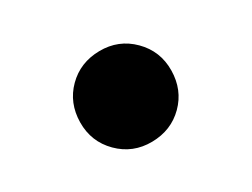

<svg xmlns="http://www.w3.org/2000/svg" viewBox="-37 -164 300 229"><g transform="rotate(15 113.0 -49.0)"><path d="M157.5 -5Q139 14 113 14Q87 14 68.5 -5Q50 -24 50 -49Q50 -74 68.5 -93Q87 -112 113 -112Q139 -112 157.5 -93Q176 -74 176 -49Q176 -24 157.5 -5Z"/></g></svg>

Font: Overpass Light
Style: Regular
Weight: 300
Designer: Delve Withrington, Thomas Jockin
Foundry: Delve Fonts
Version: Version 3.000;DELV;Overpass